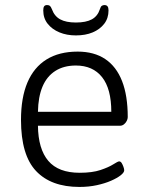

<svg xmlns="http://www.w3.org/2000/svg" viewBox="-20 -733 579 759"><path d="M294 6Q182 6 122.5 -57Q63 -120 63 -259Q63 -347 88.5 -407Q114 -467 164 -498Q214 -529 287 -529Q352 -529 396 -499.5Q440 -470 462.5 -412.5Q485 -355 485 -270Q485 -263 481 -255Q477 -247 470 -241.5Q463 -236 455 -236H130Q131 -144 171 -97Q211 -50 295 -50Q345 -50 377.5 -61Q410 -72 428 -83.5Q446 -95 451 -95Q457 -95 461 -88.5Q465 -82 468 -73.5Q471 -65 471 -60Q471 -51 457 -40Q443 -29 419 -18.5Q395 -8 363 -1Q331 6 294 6ZM130 -291H420Q420 -382 383.5 -428Q347 -474 280 -474Q232 -474 198.5 -452.5Q165 -431 148 -390.5Q131 -350 130 -291ZM280 -593Q244 -593 215 -605Q186 -617 168.5 -639Q151 -661 151 -692Q151 -703 154.5 -708Q158 -713 166 -713Q173 -713 177 -710Q181 -707 185 -697Q195 -669 218 -656.5Q241 -644 280 -644Q320 -644 343 -656.5Q366 -669 375 -697Q378 -707 382.5 -710Q387 -713 393 -713Q401 -713 405 -708Q409 -703 409 -692Q409 -661 392 -639Q375 -617 346.5 -605Q318 -593 280 -593Z"/></svg>

Font: Asap Light
Style: Regular
Weight: 300
Designer: Pablo Cosgaya
Foundry: Omnibus-Type
Version: Version 3.001